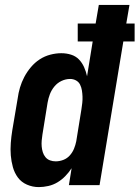

<svg xmlns="http://www.w3.org/2000/svg" viewBox="-20 -755 569 783"><path d="M138 8Q113 8 90 -2Q67 -12 53 -31Q39 -50 32.5 -73.5Q26 -97 24 -121.5Q22 -146 24 -172Q26 -198 30 -223L52 -353Q55 -376 61.5 -398Q68 -420 79 -441Q90 -462 106 -481Q122 -500 142 -513Q162 -526 185 -532Q208 -538 230 -538Q251 -538 270 -532Q289 -526 302 -512.5Q315 -499 323 -481Q331 -463 335 -444L358 -586H297V-659H370L383 -735H508L495 -659H529V-586H483L386 0H261L272 -69Q261 -52 246.5 -37Q232 -22 214.5 -11.5Q197 -1 177 3.5Q157 8 138 8ZM207 -97Q223 -97 238.5 -103Q254 -109 265 -121.5Q276 -134 282 -149Q288 -164 291 -179L312 -309Q314 -322 315.5 -335Q317 -348 316.5 -361Q316 -374 314 -386.5Q312 -399 306.5 -410Q301 -421 290 -427Q279 -433 266 -433Q248 -433 231 -425Q214 -417 202 -402.5Q190 -388 183.5 -371Q177 -354 174 -336L153 -206Q151 -194 150 -181.5Q149 -169 150 -157.5Q151 -146 154.5 -134.5Q158 -123 165.5 -114Q173 -105 184 -101Q195 -97 207 -97Z"/></svg>

Font: Iosevka Curly XBdObl
Style: Regular
Weight: 800
Italic angle: -9°
Monospace: yes
Designer: Belleve Invis
Foundry: Belleve Invis
Version: Version 11.1.0; ttfautohint (v1.8.3)